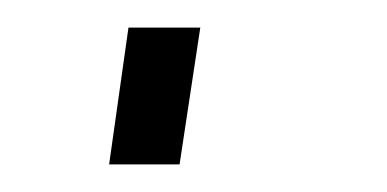

<svg xmlns="http://www.w3.org/2000/svg" viewBox="-20 -119 280 139"><path d="M59 0 73 -99H125L110 0Z"/></svg>

Font: Hanken Grotesk ExtraLight
Style: Italic
Weight: 250
Italic angle: -8°
Designer: Alfredo Marco Pradil
Foundry: Hanken Design Co.
Version: Version 3.013